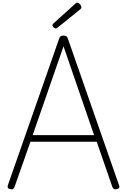

<svg xmlns="http://www.w3.org/2000/svg" viewBox="-20 -1417 960 1451"><path d="M60 13Q44 10 40 3Q36 -4 39 -16L427 -1125Q431 -1138 438.5 -1143Q446 -1148 460 -1148Q474 -1148 481.5 -1143Q489 -1138 493 -1125L880 -16Q885 -4 880 3Q875 10 860 13Q846 15 839.5 10.5Q833 6 827 -10L711 -346H210L92 -10Q87 5 80.5 10Q74 15 60 13ZM227 -396H691L460 -1067ZM401 -1202Q394 -1202 385 -1210.5Q376 -1219 376 -1226Q376 -1229 377.5 -1232Q379 -1235 383 -1239L548 -1388Q552 -1391 555 -1394Q558 -1397 564 -1397Q570 -1397 577.5 -1391Q585 -1385 590 -1377.5Q595 -1370 595 -1363Q595 -1359 594 -1356Q593 -1353 588 -1348L416 -1209Q410 -1206 407.5 -1204Q405 -1202 401 -1202Z"/></svg>

Font: Playwrite CL ExtraLight
Style: Regular
Weight: 200
Designer: Veronika Burian, José Scaglione
Foundry: TypeTogether
Version: Version 1.002